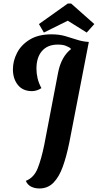

<svg xmlns="http://www.w3.org/2000/svg" viewBox="-20 -897 553 1085"><path d="M203 168Q176 168 155.5 157.5Q135 147 126 125Q172 107 193 54Q214 1 230 -78L309 -490Q327 -578 383 -621L380 -620L378 -625Q367 -632 351 -638.5Q335 -645 306 -645Q249 -645 217.5 -609Q186 -573 186 -509Q186 -481 192.5 -454Q199 -427 214 -399Q202 -391 188 -386.5Q174 -382 161 -382Q109 -382 81 -417Q53 -452 53 -505Q53 -553 76.5 -598.5Q100 -644 148.5 -673.5Q197 -703 271 -703Q314 -703 348.5 -693Q383 -683 415 -672.5Q447 -662 482 -660H481H482L372 -93Q356 -14 335 44.5Q314 103 282 135.5Q250 168 203 168ZM228 -713 200 -761 363 -877H382L513 -761L470 -713L363 -780Z"/></svg>

Font: Sansita Swashed Medium
Style: Regular
Weight: 500
Designer: Pablo Cosgaya
Foundry: Omnibus-Type
Version: Version 1.003; ttfautohint (v1.8.3)